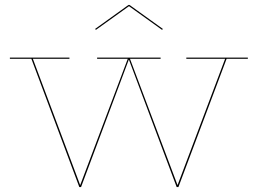

<svg xmlns="http://www.w3.org/2000/svg" viewBox="-20 -757 1043 777"><path d="M983 -524V-519H897L702 0H695L502 -515H501L308 0H301L107 -519H20V-524H261V-519H113L304 -9H305L497 -519H373V-524H630V-519H506L698 -9H699L891 -519H734V-524ZM639 -640 636 -636 502 -732 368 -636 365 -640 500 -737H504Z"/></svg>

Font: Hepta Slab Hairline
Style: Regular
Weight: 400
Designer: Michael LaGattuta
Foundry: Michael LaGattuta
Version: Version 1.100; ttfautohint (v1.8) -l 8 -r 50 -G 200 -x 14 -D